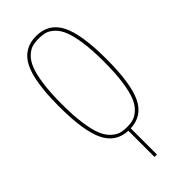

<svg xmlns="http://www.w3.org/2000/svg" viewBox="-294 -804 1089 1089"><g transform="rotate(-45 250.0 -260.0)"><path d="M440.4 -365.2Q440.4 -169.9 398.4 -82Q356.4 5.9 259.8 9.8V219.7H240.2V9.8Q144.5 5.9 102.1 -82Q59.6 -169.9 59.6 -365.2Q59.6 -565.4 104.5 -652.8Q149.4 -740.2 250 -740.2Q350.6 -740.2 395.5 -652.8Q440.4 -565.4 440.4 -365.2ZM197.8 -16.6Q219.7 -9.8 250 -9.8Q280.3 -9.8 302.2 -16.6Q324.2 -23.4 347.7 -45.4Q371.1 -67.4 386.2 -105Q401.4 -142.6 410.6 -208.5Q419.9 -274.4 419.9 -365.2Q419.9 -456.1 410.6 -521.5Q401.4 -586.9 386.2 -625Q371.1 -663.1 347.7 -685.1Q324.2 -707 302.2 -713.4Q280.3 -719.7 250 -719.7Q219.7 -719.7 197.8 -713.4Q175.8 -707 152.3 -685.1Q128.9 -663.1 113.8 -625Q98.6 -586.9 89.4 -521.5Q80.1 -456.1 80.1 -365.2Q80.1 -274.4 89.4 -208.5Q98.6 -142.6 113.8 -105Q128.9 -67.4 152.3 -45.4Q175.8 -23.4 197.8 -16.6Z"/></g></svg>

Font: Mgen+ 1mn thin
Style: Regular
Weight: 100
Designer: [Source Han Sans]
Ryoko NISHIZUKA  (kana & ideographs); Paul D. Hunt (Latin, Greek & Cyrillic); Wenlong ZHANG  (bopomofo
Version: Version 1.059.20150602